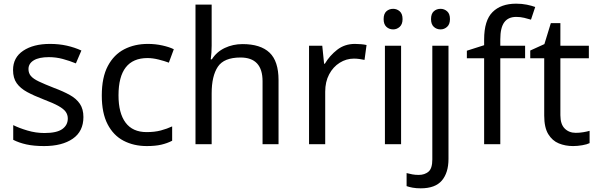

<svg xmlns="http://www.w3.org/2000/svg" viewBox="-20 -785 3251 1045"><path d="M434 -148Q434 -70 376 -30Q318 10 220 10Q164 10 123.5 1Q83 -8 52 -24V-104Q84 -88 129.5 -74.5Q175 -61 222 -61Q289 -61 319 -82.5Q349 -104 349 -140Q349 -160 338 -176Q327 -192 298.5 -208Q270 -224 217 -244Q165 -264 128 -284Q91 -304 71 -332Q51 -360 51 -404Q51 -472 106.5 -509Q162 -546 252 -546Q301 -546 343.5 -536.5Q386 -527 423 -510L393 -440Q359 -454 322 -464Q285 -474 246 -474Q192 -474 163.5 -456.5Q135 -439 135 -409Q135 -387 148 -371.5Q161 -356 191.5 -341.5Q222 -327 273 -307Q324 -288 360 -268Q396 -248 415 -219.5Q434 -191 434 -148Z M779 10Q708 10 652.5 -19Q597 -48 565.5 -109Q534 -170 534 -265Q534 -364 567 -426Q600 -488 656.5 -517Q713 -546 785 -546Q826 -546 864 -537.5Q902 -529 926 -517L899 -444Q875 -453 843 -461Q811 -469 783 -469Q625 -469 625 -266Q625 -169 663.5 -117.5Q702 -66 778 -66Q822 -66 855.5 -75Q889 -84 917 -97V-19Q890 -5 857.5 2.5Q825 10 779 10Z M1132 -537Q1132 -497 1127 -462H1133Q1159 -503 1203.5 -524Q1248 -545 1300 -545Q1398 -545 1447 -498.5Q1496 -452 1496 -349V0H1409V-343Q1409 -472 1289 -472Q1199 -472 1165.5 -421.5Q1132 -371 1132 -277V0H1044V-760H1132Z M1912 -546Q1927 -546 1944.5 -544.5Q1962 -543 1975 -540L1964 -459Q1951 -462 1935.5 -464Q1920 -466 1906 -466Q1865 -466 1829 -443.5Q1793 -421 1771.5 -380.5Q1750 -340 1750 -286V0H1662V-536H1734L1744 -438H1748Q1774 -482 1815 -514Q1856 -546 1912 -546Z M2120 -737Q2140 -737 2155.5 -723.5Q2171 -710 2171 -681Q2171 -653 2155.5 -639Q2140 -625 2120 -625Q2098 -625 2083 -639Q2068 -653 2068 -681Q2068 -710 2083 -723.5Q2098 -737 2120 -737ZM2163 -536V0H2075V-536Z M2326 -681Q2326 -710 2341 -723.5Q2356 -737 2378 -737Q2398 -737 2413.5 -723.5Q2429 -710 2429 -681Q2429 -653 2413.5 -639Q2398 -625 2378 -625Q2356 -625 2341 -639Q2326 -653 2326 -681ZM2270 240Q2245 240 2226 236.5Q2207 233 2193 228V157Q2208 161 2224 164Q2240 167 2259 167Q2291 167 2312 149.5Q2333 132 2333 83V-536H2421V80Q2421 155 2385 197.5Q2349 240 2270 240Z M2838 -468H2703V0H2615V-468H2521V-509L2615 -539V-570Q2615 -674 2661 -719.5Q2707 -765 2789 -765Q2821 -765 2847.5 -759.5Q2874 -754 2893 -747L2870 -678Q2854 -683 2833 -688Q2812 -693 2790 -693Q2746 -693 2724.5 -663.5Q2703 -634 2703 -571V-536H2838Z M3114 -62Q3134 -62 3155 -65.5Q3176 -69 3189 -73V-6Q3175 1 3149 5.5Q3123 10 3099 10Q3057 10 3021.5 -4.5Q2986 -19 2964 -55Q2942 -91 2942 -156V-468H2866V-510L2943 -545L2978 -659H3030V-536H3185V-468H3030V-158Q3030 -109 3053.5 -85.5Q3077 -62 3114 -62Z"/></svg>

Font: Noto Sans Hatran
Style: Regular
Weight: 400
Designer: Monotype Design Team
Foundry: Monotype Imaging Inc.
Version: Version 2.001; ttfautohint (v1.8.4.7-5d5b)